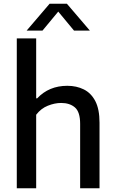

<svg xmlns="http://www.w3.org/2000/svg" viewBox="-20 -1015 622 1035"><path d="M70.5 0V-808H175V-485H180.5Q244 -552.5 343 -552.5Q392.5 -552.5 431.8 -533Q471 -513.5 493.8 -470Q516.5 -426.5 516.5 -353.5V0H412V-347.5Q412 -411.5 384 -435.8Q356 -460 309.5 -460Q275 -460 238 -445.2Q201 -430.5 175 -396.5V0ZM123.5 -850 247.5 -995H340.5L464.5 -850H379L294 -952.5L209 -850Z"/></svg>

Font: Encode Sans Md
Style: Regular
Weight: 500
Designer: Multiple Designers
Foundry: Impallari Type
Version: Version 3.002; ttfautohint (v1.8.3) -l 8 -r 50 -G 200 -x 14 